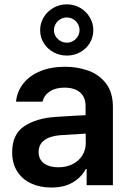

<svg xmlns="http://www.w3.org/2000/svg" viewBox="-20 -840 590 871"><path d="M232.4 -309.6Q316.9 -315.4 368.2 -317.4V-359.4Q368.2 -398.9 343.3 -420.7Q318.4 -442.4 272.5 -442.4Q231.9 -442.4 206.1 -425.3Q180.2 -408.2 172.9 -378.9H52.7Q57.1 -424.3 85 -460.2Q112.8 -496.1 161.6 -516.6Q210.4 -537.1 275.4 -537.1Q331.1 -537.1 380.1 -519.8Q429.2 -502.4 460.7 -461.7Q492.2 -420.9 492.2 -354.5V0H373V-73.2H369.1Q349.6 -36.1 310.5 -12.7Q271.5 10.7 212.9 10.7Q161.6 10.7 121.3 -7.8Q81.1 -26.4 58.1 -62.5Q35.2 -98.6 35.2 -149.4Q35.2 -231.4 90.6 -267.8Q146 -304.2 232.4 -309.6ZM245.1 -81.1Q281.7 -81.1 310.1 -95.7Q338.4 -110.4 353.8 -135.5Q369.1 -160.6 369.1 -190.4L368.7 -233.9L252 -226.6Q206.1 -222.7 180.7 -203.6Q155.3 -184.6 155.3 -150.4Q155.3 -116.7 179.7 -98.9Q204.1 -81.1 245.1 -81.1ZM162.1 -703.1Q162.1 -734.4 178.2 -761.5Q194.3 -788.6 222.2 -804.4Q250 -820.3 283.2 -820.3Q316.4 -820.3 343.8 -804.4Q371.1 -788.6 387.2 -761.5Q403.3 -734.4 403.3 -703.1Q403.3 -671.4 387.5 -645Q371.6 -618.7 344 -603.3Q316.4 -587.9 283.2 -587.9Q250 -587.9 222.2 -603.3Q194.3 -618.7 178.2 -645Q162.1 -671.4 162.1 -703.1ZM340.8 -703.1Q340.8 -718.3 333.3 -731.4Q325.7 -744.6 312.5 -752.7Q299.3 -760.7 283.2 -760.7Q267.1 -760.7 253.7 -752.7Q240.2 -744.6 232.4 -731.4Q224.6 -718.3 224.6 -703.1Q224.6 -688.5 232.4 -675.5Q240.2 -662.6 253.7 -654.5Q267.1 -646.5 283.2 -646.5Q299.3 -646.5 312.5 -654.5Q325.7 -662.6 333.3 -675.5Q340.8 -688.5 340.8 -703.1Z"/></svg>

Font: Pretendard SemiBold
Style: Regular
Weight: 600
Designer: Base glyphs from Inter by Rasmus Andersson; Hangeul glyphs from Noto Sans CJK(Source Han Sans) by Jang Soo-young and Kan
Foundry: Kil Hyung-jin
Version: Version 1.309